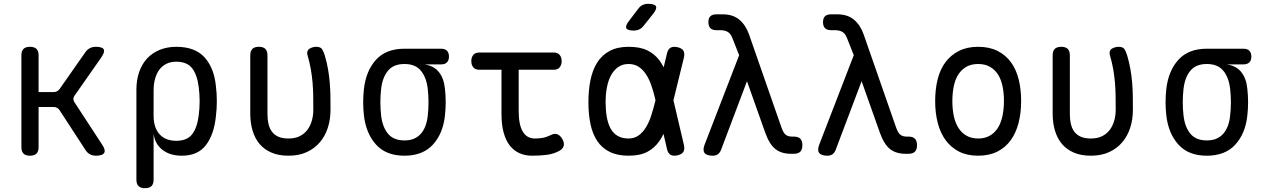

<svg xmlns="http://www.w3.org/2000/svg" viewBox="-20 -805 6640 1005"><path d="M137 10Q114 10 103 -1Q92 -12 92 -35V-515Q92 -538 103 -549Q114 -560 137 -560Q160 -560 171 -549Q182 -538 182 -515V-323H260Q270 -323 278 -327Q286 -331 292 -339L427 -532Q437 -546 450.5 -553Q464 -560 481 -560Q516 -560 523 -546.5Q530 -533 510 -504L370 -304Q364 -296 364 -287.5Q364 -279 369 -271L514 -49Q534 -20 525.5 -5Q517 10 482 10Q465 10 451.5 3Q438 -4 428 -19L292 -228Q287 -236 279 -240.5Q271 -245 261 -245H182V-35Q182 -12 171 -1Q160 10 137 10Z M739 180Q716 180 705 169Q694 158 694 135V-336Q694 -387 708.5 -428.5Q723 -470 750 -499Q777 -528 816 -544Q855 -560 903 -560Q1000 -560 1050 -505.5Q1100 -451 1110 -356Q1115 -316 1115 -275.5Q1115 -235 1110 -195Q1100 -100 1057.5 -45Q1015 10 932 10Q870 10 830.5 -20.5Q791 -51 784 -105V135Q784 158 773 169Q762 180 739 180ZM902 -68Q959 -68 985.5 -102Q1012 -136 1020 -200Q1025 -238 1025 -275.5Q1025 -313 1020 -350Q1012 -414 985.5 -448Q959 -482 902 -482Q874 -482 852 -471.5Q830 -461 815 -441.5Q800 -422 792 -394Q784 -366 784 -330V-200Q784 -137 815 -102.5Q846 -68 902 -68Z M1290 -515Q1290 -538 1301 -549Q1312 -560 1335 -560Q1358 -560 1369 -549Q1380 -538 1380 -515V-210Q1380 -180 1385.5 -156Q1391 -132 1404 -115Q1417 -98 1438 -89Q1459 -80 1490 -80Q1525 -80 1549.5 -92.5Q1574 -105 1589.5 -126Q1605 -147 1612.5 -174Q1620 -201 1620 -230Q1620 -269 1619.5 -304Q1619 -339 1616 -373.5Q1613 -408 1607 -442.5Q1601 -477 1590 -515Q1589 -518 1588.5 -521Q1588 -524 1588 -527Q1588 -545 1604 -552.5Q1620 -560 1635 -560Q1658 -560 1666 -547.5Q1674 -535 1680 -515Q1691 -478 1697 -443Q1703 -408 1706 -373.5Q1709 -339 1709.5 -303.5Q1710 -268 1710 -230Q1710 -180 1696 -136.5Q1682 -93 1654.5 -60.5Q1627 -28 1586 -9Q1545 10 1490 10Q1439 10 1401.5 -6Q1364 -22 1339.5 -50.5Q1315 -79 1302.5 -120Q1290 -161 1290 -210Z M2289 -468H2201Q2251 -461 2277.5 -427.5Q2304 -394 2309 -340Q2313 -305 2313 -270Q2313 -235 2309 -200Q2299 -106 2246 -48Q2193 10 2097 10Q2001 10 1948.5 -48Q1896 -106 1885 -200Q1881 -235 1881 -270Q1881 -305 1885 -340Q1896 -435 1948.5 -492.5Q2001 -550 2097 -550H2289Q2309 -550 2319.5 -539.5Q2330 -529 2330 -509Q2330 -489 2319.5 -478.5Q2309 -468 2289 -468ZM2097 -70Q2126 -70 2147 -79Q2168 -88 2183 -105Q2198 -122 2207 -146Q2216 -170 2219 -200Q2223 -235 2223 -270Q2223 -305 2219 -340Q2212 -400 2183 -435Q2154 -470 2097 -470Q2040 -470 2011 -435Q1982 -400 1975 -340Q1971 -305 1971 -270Q1971 -235 1975 -200Q1982 -140 2011 -105Q2040 -70 2097 -70Z M2879 -530Q2899 -530 2909.5 -517.5Q2920 -505 2920 -485Q2920 -465 2909.5 -452.5Q2899 -440 2879 -440H2695V-224Q2695 -152 2716.5 -116Q2738 -80 2780 -80Q2800 -80 2819 -83Q2838 -86 2861 -97Q2881 -108 2896.5 -102.5Q2912 -97 2923 -78Q2935 -58 2930.5 -41.5Q2926 -25 2907 -15Q2877 1 2842 5.5Q2807 10 2765 10Q2729 10 2699.5 -3Q2670 -16 2649 -42.5Q2628 -69 2616.5 -110Q2605 -151 2605 -207V-440H2488Q2468 -440 2457.5 -452.5Q2447 -465 2447 -485Q2447 -505 2457.5 -517.5Q2468 -530 2488 -530Z M3349 -670Q3339 -657 3326 -651Q3313 -645 3297 -645Q3265 -645 3258.5 -657Q3252 -669 3272 -695L3320 -758Q3330 -772 3343 -778.5Q3356 -785 3373 -785Q3407 -785 3413.5 -772Q3420 -759 3399 -733ZM3560 -46Q3565 -23 3557 -10Q3549 3 3526 8Q3503 13 3489.5 5Q3476 -3 3471 -26L3453 -104Q3443 -83 3431 -66Q3406 -30 3368 -10Q3330 10 3270 10Q3212 10 3171.5 -10Q3131 -30 3106.5 -66.5Q3082 -103 3071 -154.5Q3060 -206 3060 -270Q3060 -334 3071 -387Q3082 -440 3106.5 -478.5Q3131 -517 3171.5 -538.5Q3212 -560 3270 -560Q3330 -560 3368 -541.5Q3406 -523 3431 -490Q3443 -473 3454 -453L3471 -524Q3476 -547 3489.5 -555Q3503 -563 3526 -558Q3549 -553 3557 -540Q3565 -527 3560 -504L3505 -280ZM3411 -280 3410 -285Q3401 -325 3389 -359Q3377 -393 3360.5 -417.5Q3344 -442 3322 -456Q3300 -470 3270 -470Q3239 -470 3216.5 -454.5Q3194 -439 3179 -412Q3164 -385 3157 -348.5Q3150 -312 3150 -270Q3150 -228 3156 -193.5Q3162 -159 3175.5 -133.5Q3189 -108 3212.5 -94Q3236 -80 3270 -80Q3300 -80 3322 -95.5Q3344 -111 3360.5 -137.5Q3377 -164 3388.5 -199.5Q3400 -235 3410 -275Z M3754 -20Q3748 -5 3737.5 2.5Q3727 10 3710 10Q3678 10 3667.5 -5Q3657 -20 3669 -50L3849 -516L3813 -607Q3804 -630 3788.5 -638.5Q3773 -647 3750 -647H3730Q3709 -647 3698.5 -657.5Q3688 -668 3688 -689Q3688 -710 3698.5 -720Q3709 -730 3730 -730H3763Q3817 -730 3850.5 -701.5Q3884 -673 3901 -624L4070 -139Q4080 -110 4092.5 -100Q4105 -90 4125 -90H4135Q4158 -90 4169 -79Q4180 -68 4180 -45Q4180 -22 4169 -11Q4158 0 4135 0H4120Q4070 0 4038.5 -25Q4007 -50 3985 -112L3890 -380Z M4354 -20Q4348 -5 4337.5 2.5Q4327 10 4310 10Q4278 10 4267.5 -5Q4257 -20 4269 -50L4449 -516L4413 -607Q4404 -630 4388.5 -638.5Q4373 -647 4350 -647H4330Q4309 -647 4298.5 -657.5Q4288 -668 4288 -689Q4288 -710 4298.5 -720Q4309 -730 4330 -730H4363Q4417 -730 4450.5 -701.5Q4484 -673 4501 -624L4670 -139Q4680 -110 4692.5 -100Q4705 -90 4725 -90H4735Q4758 -90 4769 -79Q4780 -68 4780 -45Q4780 -22 4769 -11Q4758 0 4735 0H4720Q4670 0 4638.5 -25Q4607 -50 4585 -112L4490 -380Z M5100 10Q5042 10 5000 -11.5Q4958 -33 4930 -71Q4902 -109 4888.5 -161.5Q4875 -214 4875 -276Q4875 -338 4888 -390Q4901 -442 4929 -479.5Q4957 -517 4999.5 -538.5Q5042 -560 5100 -560Q5159 -560 5201.5 -538.5Q5244 -517 5271.5 -479.5Q5299 -442 5312 -390Q5325 -338 5325 -276Q5325 -214 5311.5 -161.5Q5298 -109 5270.5 -71Q5243 -33 5200.5 -11.5Q5158 10 5100 10ZM5100 -80Q5135 -80 5160.5 -94.5Q5186 -109 5202.5 -134.5Q5219 -160 5227 -196.5Q5235 -233 5235 -276Q5235 -319 5227.5 -354.5Q5220 -390 5203.5 -415.5Q5187 -441 5161.5 -455.5Q5136 -470 5100 -470Q5064 -470 5038.5 -455.5Q5013 -441 4996.5 -415.5Q4980 -390 4972.5 -354Q4965 -318 4965 -275Q4965 -232 4973 -196Q4981 -160 4997.5 -134.5Q5014 -109 5039.5 -94.5Q5065 -80 5100 -80Z M5490 -515Q5490 -538 5501 -549Q5512 -560 5535 -560Q5558 -560 5569 -549Q5580 -538 5580 -515V-210Q5580 -180 5585.5 -156Q5591 -132 5604 -115Q5617 -98 5638 -89Q5659 -80 5690 -80Q5725 -80 5749.5 -92.5Q5774 -105 5789.5 -126Q5805 -147 5812.5 -174Q5820 -201 5820 -230Q5820 -269 5819.5 -304Q5819 -339 5816 -373.5Q5813 -408 5807 -442.5Q5801 -477 5790 -515Q5789 -518 5788.5 -521Q5788 -524 5788 -527Q5788 -545 5804 -552.5Q5820 -560 5835 -560Q5858 -560 5866 -547.5Q5874 -535 5880 -515Q5891 -478 5897 -443Q5903 -408 5906 -373.5Q5909 -339 5909.5 -303.5Q5910 -268 5910 -230Q5910 -180 5896 -136.5Q5882 -93 5854.5 -60.5Q5827 -28 5786 -9Q5745 10 5690 10Q5639 10 5601.5 -6Q5564 -22 5539.5 -50.5Q5515 -79 5502.5 -120Q5490 -161 5490 -210Z M6489 -468H6401Q6451 -461 6477.5 -427.5Q6504 -394 6509 -340Q6513 -305 6513 -270Q6513 -235 6509 -200Q6499 -106 6446 -48Q6393 10 6297 10Q6201 10 6148.5 -48Q6096 -106 6085 -200Q6081 -235 6081 -270Q6081 -305 6085 -340Q6096 -435 6148.5 -492.5Q6201 -550 6297 -550H6489Q6509 -550 6519.5 -539.5Q6530 -529 6530 -509Q6530 -489 6519.5 -478.5Q6509 -468 6489 -468ZM6297 -70Q6326 -70 6347 -79Q6368 -88 6383 -105Q6398 -122 6407 -146Q6416 -170 6419 -200Q6423 -235 6423 -270Q6423 -305 6419 -340Q6412 -400 6383 -435Q6354 -470 6297 -470Q6240 -470 6211 -435Q6182 -400 6175 -340Q6171 -305 6171 -270Q6171 -235 6175 -200Q6182 -140 6211 -105Q6240 -70 6297 -70Z"/></svg>

Font: Maple Mono NF CN
Style: Regular
Weight: 400
Monospace: yes
Designer: subframe7536
Version: Version 7.000